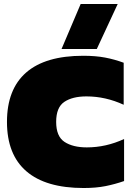

<svg xmlns="http://www.w3.org/2000/svg" viewBox="-20 -934 658 964"><path d="M289 -688 385 -914H571L466 -688ZM400 10Q210 10 112.5 -74Q15 -158 15 -322Q15 -486 111.5 -570Q208 -654 398 -654Q460 -654 507.5 -645Q555 -636 601 -619V-408Q510 -450 414 -450Q344 -450 303 -422.5Q262 -395 262 -322Q262 -249 304 -221.5Q346 -194 416 -194Q512 -194 603 -236V-25Q557 -9 509.5 0.5Q462 10 400 10Z"/></svg>

Font: Kanit Black
Style: Regular
Weight: 900
Designer: Katatrad Team
Foundry: CadsonDemak
Version: Version 2.000; ttfautohint (v1.8.3)